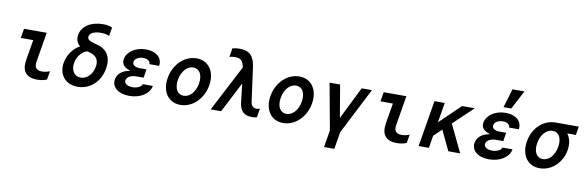

<svg xmlns="http://www.w3.org/2000/svg" viewBox="-62 -1419 6730 2208"><g transform="rotate(10 3302.5 -315.0)"><path d="M392 -540H127L109 -430H254L214 -193C192 -60 247 10 375 10C416 10 456 3 489 -11L506 -111C474 -98 443 -92 415 -92C349 -92 323 -125 334 -193Z M1007 -648C1045 -648 1075 -642 1105 -629L1122 -729C1094 -743 1059 -750 1014 -750C872 -750 769 -682 752 -579C744 -527 759 -484 797 -453C718 -408 660 -329 644 -234C621 -93 706 10 848 10C993 10 1110 -97 1136 -255C1158 -385 1106 -474 991 -505L949 -516C891 -532 867 -551 872 -582C879 -623 930 -648 1007 -648ZM888 -411 919 -403C997 -382 1030 -333 1016 -253C1001 -164 938 -100 865 -100C791 -100 748 -165 762 -253C775 -330 825 -391 888 -411Z M1617 -390H1731C1747 -484 1671 -550 1551 -550C1430 -550 1332 -484 1317 -396C1308 -340 1337 -301 1410 -279L1409 -275C1324 -261 1268 -215 1257 -149C1242 -57 1323 10 1452 10C1581 10 1685 -57 1700 -150H1582C1574 -118 1527 -95 1471 -95C1410 -95 1372 -122 1378 -160C1385 -199 1432 -225 1494 -225H1579L1595 -325H1518C1461 -325 1427 -349 1433 -385C1439 -421 1482 -448 1536 -448C1586 -448 1621 -424 1617 -390Z M2048 10C2188 10 2311 -108 2338 -270C2365 -432 2282 -550 2142 -550C2002 -550 1879 -432 1852 -270C1825 -108 1908 10 2048 10ZM2067 -100C1994 -100 1955 -169 1972 -271C1989 -371 2050 -440 2123 -440C2196 -440 2235 -371 2218 -269C2201 -169 2140 -100 2067 -100Z M2402 0H2524L2704 -350H2708L2732 -141C2743 -41 2791 5 2885 5C2904 5 2921 3 2941 -3L2958 -106C2946 -101 2933 -99 2920 -99C2878 -99 2857 -120 2850 -170L2795 -572C2777 -695 2720 -745 2609 -745C2582 -745 2556 -742 2526 -735L2509 -632C2532 -638 2553 -641 2575 -641C2639 -641 2667 -616 2681 -543L2682 -539Z M3248 10C3388 10 3511 -108 3538 -270C3565 -432 3482 -550 3342 -550C3202 -550 3079 -432 3052 -270C3025 -108 3108 10 3248 10ZM3267 -100C3194 -100 3155 -169 3172 -271C3189 -371 3250 -440 3323 -440C3396 -440 3435 -371 3418 -269C3401 -169 3340 -100 3267 -100Z M3761 200H3881L3914 0L4190 -540H4070L3885 -167H3881L3818 -540H3695L3794 0Z M4592 -540H4327L4309 -430H4454L4414 -193C4392 -60 4447 10 4575 10C4616 10 4656 3 4689 -11L4706 -111C4674 -98 4643 -92 4615 -92C4549 -92 4523 -125 4534 -193Z M4830 0H4950L4974 -146L5066 -233L5177 0H5315L5161 -322L5391 -540H5243L5001 -307L5040 -540H4920Z M5817 -390H5931C5947 -484 5871 -550 5751 -550C5630 -550 5532 -484 5517 -396C5508 -340 5537 -301 5610 -279L5609 -275C5524 -261 5468 -215 5457 -149C5442 -57 5523 10 5652 10C5781 10 5885 -57 5900 -150H5782C5774 -118 5727 -95 5671 -95C5610 -95 5572 -122 5578 -160C5585 -199 5632 -225 5694 -225H5779L5795 -325H5718C5661 -325 5627 -349 5633 -385C5639 -421 5682 -448 5736 -448C5786 -448 5821 -424 5817 -390ZM5920 -830H5780L5714 -610H5804Z M6262 -100C6189 -100 6150 -169 6167 -270C6184 -371 6246 -440 6319 -440C6392 -440 6430 -371 6413 -270C6396 -169 6335 -100 6262 -100ZM6244 10C6380 10 6501 -99 6526 -252C6538 -325 6525 -389 6491 -435L6492 -440H6589L6605 -540H6335C6195 -540 6074 -432 6047 -269C6020 -108 6102 10 6244 10Z"/></g></svg>

Font: CommitMono
Style: Bold Italic
Weight: 700
Monospace: yes
Designer: Eigil Nikolajsen
Foundry: Eigil Nikolajsen
Version: Version 1.143